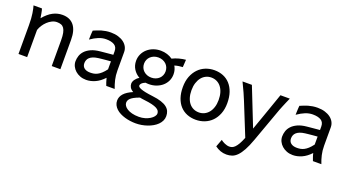

<svg xmlns="http://www.w3.org/2000/svg" viewBox="-56 -1072 3392 1882"><g transform="rotate(20 1640.5 -131.0)"><path d="M422.4 0V-268.6Q422.4 -314.5 416.3 -344.2Q410.2 -374 398.2 -391.4Q386.2 -408.7 367.9 -415.5Q349.6 -422.4 324.7 -422.4Q298.3 -422.4 273.2 -409.9Q248 -397.5 227.1 -377.7Q206.1 -357.9 189.9 -333Q173.8 -308.1 166 -283.2V0H75.7V-300.3Q75.7 -372.6 67.6 -422.6Q59.6 -472.7 51.3 -498H139.2Q142.1 -490.2 145 -477.8Q147.9 -465.3 150.4 -451.7Q152.8 -438 154.8 -424.8L158.7 -402.8Q205.1 -458.5 252.4 -483.2Q299.8 -507.8 351.6 -507.8Q429.7 -507.8 471.2 -456.8Q512.7 -405.8 512.7 -305.2V0Z M952.1 -241.7Q942.9 -241.2 926.3 -239.7Q909.7 -238.3 891.1 -236.6Q872.6 -234.9 854.7 -232.9Q836.9 -231 825.2 -229.5Q793.9 -225.6 772.5 -217Q751 -208.5 737.8 -196.3Q724.6 -184.1 718.8 -168.7Q712.9 -153.3 712.9 -136.7Q712.9 -104 735.4 -86.2Q757.8 -68.4 798.3 -68.4Q816.9 -68.4 835 -71.5Q853 -74.7 871.8 -84.2Q890.6 -93.8 910.4 -111.6Q930.2 -129.4 952.1 -158.7ZM1042.5 -180.7Q1042.5 -127.9 1052.7 -84.5Q1063 -41 1079.1 0H991.2Q986.8 -11.7 979.5 -32Q972.2 -52.2 966.8 -75.7Q923.3 -29.3 876.5 -8.5Q829.6 12.2 783.7 12.2Q749 12.2 720 1Q690.9 -10.3 669.9 -29.1Q648.9 -47.9 637 -72.5Q625 -97.2 625 -124.5Q625 -152.3 634.3 -180.9Q643.6 -209.5 666 -233.6Q688.5 -257.8 726.1 -275.1Q763.7 -292.5 820.3 -297.9Q833 -299.3 852.3 -301Q871.6 -302.7 891.4 -304.7Q911.1 -306.6 928 -308.1Q944.8 -309.6 952.1 -310.1V-346.7Q952.1 -391.1 921.1 -410.4Q890.1 -429.7 835 -429.7Q795.9 -429.7 757.6 -414.3Q719.2 -398.9 676.3 -368.7Q676.3 -376.5 676.8 -389.4Q677.2 -402.3 677.7 -416.3Q678.2 -430.2 679.2 -443.1Q680.2 -456.1 681.2 -463.9Q700.2 -471.7 719.5 -479.7Q738.8 -487.8 760 -493.9Q781.2 -500 805.2 -503.9Q829.1 -507.8 856.9 -507.8Q898.9 -507.8 933.3 -497.3Q967.8 -486.8 991.9 -468.5Q1016.1 -450.2 1029.3 -425.3Q1042.5 -400.4 1042.5 -371.1Z M1264.6 -332Q1264.6 -309.6 1272.9 -290.3Q1281.2 -271 1296.4 -257.1Q1311.5 -243.2 1332 -235.1Q1352.5 -227.1 1377 -227.1Q1401.4 -227.1 1422.1 -235.1Q1442.9 -243.2 1457.8 -257.1Q1472.7 -271 1481 -290.3Q1489.3 -309.6 1489.3 -332Q1489.3 -354.5 1481 -373.8Q1472.7 -393.1 1457.8 -407Q1442.9 -420.9 1422.1 -429Q1401.4 -437 1377 -437Q1352.5 -437 1332 -429Q1311.5 -420.9 1296.4 -407Q1281.2 -393.1 1272.9 -373.8Q1264.6 -354.5 1264.6 -332ZM1391.6 2.4Q1377.4 0.5 1364.7 -1.2Q1352.1 -2.9 1340.8 -5.4Q1304.2 7.8 1282.5 20Q1260.7 32.2 1249.3 43.9Q1237.8 55.7 1234.1 66.7Q1230.5 77.6 1230.5 87.9Q1230.5 102.5 1240.5 118.2Q1250.5 133.8 1270.8 146.7Q1291 159.7 1321.8 167.7Q1352.5 175.8 1394 175.8Q1427.2 175.8 1456.5 167.2Q1485.8 158.7 1507.8 145Q1529.8 131.3 1542.5 115Q1555.2 98.6 1555.2 83Q1555.2 68.4 1547.4 55.9Q1539.6 43.5 1521 33.4Q1502.4 23.4 1470.7 15.6Q1439 7.8 1391.6 2.4ZM1633.3 -429.7Q1613.8 -428.7 1593.3 -425.8Q1572.8 -422.9 1549.8 -416Q1560.5 -397.5 1566.4 -376.5Q1572.3 -355.5 1572.3 -332Q1572.3 -294.4 1557.4 -262.7Q1542.5 -231 1516.1 -208Q1489.7 -185.1 1454.1 -171.9Q1418.5 -158.7 1377 -158.7Q1367.7 -158.7 1359.1 -159.4Q1350.6 -160.2 1342.3 -161.1Q1315.4 -149.9 1304.7 -137.7Q1293.9 -125.5 1293.9 -114.7Q1293.9 -107.9 1300.8 -100.8Q1307.6 -93.8 1325.7 -86.7Q1343.8 -79.6 1374.3 -73.2Q1404.8 -66.9 1452.6 -61Q1506.8 -54.7 1543.9 -42.5Q1581.1 -30.3 1603.5 -12.7Q1626 4.9 1635.7 27.6Q1645.5 50.3 1645.5 78.1Q1645.5 104.5 1634.5 127.2Q1623.5 149.9 1604.7 168.5Q1585.9 187 1560.5 201.7Q1535.2 216.3 1506.3 226.3Q1477.5 236.3 1446.8 241.5Q1416 246.6 1386.7 246.6Q1358.4 246.6 1329.1 242.7Q1299.8 238.8 1272.5 230.7Q1245.1 222.7 1220.9 210.4Q1196.8 198.2 1179 181.6Q1161.1 165 1150.6 144Q1140.1 123 1140.1 97.7Q1140.1 58.1 1169.2 25.4Q1198.2 -7.3 1260.3 -33.7Q1233.9 -48.8 1223.6 -67.4Q1213.4 -85.9 1213.4 -105Q1213.4 -114.3 1217 -125.2Q1220.7 -136.2 1228 -147Q1235.4 -157.7 1245.8 -167.5Q1256.3 -177.2 1270 -185.1Q1229.5 -208 1205.6 -245.8Q1181.6 -283.7 1181.6 -332Q1181.6 -369.1 1196.5 -401.4Q1211.4 -433.6 1237.8 -457.3Q1264.2 -481 1299.8 -494.4Q1335.4 -507.8 1377 -507.8Q1412.6 -507.8 1444.1 -497.8Q1475.6 -487.8 1500.5 -469.7Q1532.2 -485.8 1569.3 -495.6Q1606.4 -505.4 1638.2 -507.8Z M1790.5 -246.6Q1790.5 -204.1 1800.8 -170.4Q1811 -136.7 1829.8 -113.5Q1848.6 -90.3 1874.5 -78.1Q1900.4 -65.9 1932.1 -65.9Q1961.4 -65.9 1987.3 -78.1Q2013.2 -90.3 2032.5 -113.5Q2051.8 -136.7 2062.7 -170.4Q2073.7 -204.1 2073.7 -246.6Q2073.7 -289.6 2063.5 -323.5Q2053.2 -357.4 2034.4 -381.1Q2015.6 -404.8 1989.5 -417.2Q1963.4 -429.7 1932.1 -429.7Q1902.3 -429.7 1876.5 -417.2Q1850.6 -404.8 1831.5 -381.1Q1812.5 -357.4 1801.5 -323.5Q1790.5 -289.6 1790.5 -246.6ZM1700.2 -246.6Q1700.2 -309.6 1719.2 -358.2Q1738.3 -406.7 1770.5 -440.2Q1802.7 -473.6 1845.7 -490.7Q1888.7 -507.8 1937 -507.8Q1987.3 -507.8 2029.1 -490.7Q2070.8 -473.6 2100.8 -440.2Q2130.9 -406.7 2147.5 -358.2Q2164.1 -309.6 2164.1 -246.6Q2164.1 -183.6 2145 -135.3Q2126 -86.9 2093.8 -54.2Q2061.5 -21.5 2018.6 -4.6Q1975.6 12.2 1927.2 12.2Q1877 12.2 1835.2 -4.6Q1793.5 -21.5 1763.4 -54.2Q1733.4 -86.9 1716.8 -135.3Q1700.2 -183.6 1700.2 -246.6Z M2536.6 0Q2511.2 70.3 2486.8 114.7Q2462.4 159.2 2437.3 184.8Q2412.1 210.4 2385 220Q2357.9 229.5 2326.7 229.5Q2293 229.5 2263.4 218.8Q2233.9 208 2207 188L2236.3 109.9Q2244.1 116.2 2254.6 122.8Q2265.1 129.4 2277.1 134.5Q2289.1 139.6 2301.8 143.1Q2314.5 146.5 2326.7 146.5Q2341.3 146.5 2355.5 141.4Q2369.6 136.2 2384 121.8Q2398.4 107.4 2413.6 81.3Q2428.7 55.2 2445.8 12.7L2309.6 -324.7Q2295.9 -357.9 2277.8 -399.4Q2259.8 -440.9 2231.4 -498H2329.1L2486.8 -99.1Q2496.1 -125.5 2507.1 -156.5Q2518.1 -187.5 2529.8 -220.5Q2541.5 -253.4 2553.2 -286.9Q2564.9 -320.3 2575.7 -351.1Q2601.1 -423.3 2627 -498H2724.6Q2711.9 -469.7 2701.7 -445.6Q2691.4 -421.4 2682.6 -400.1Q2673.8 -378.9 2666.7 -360.4Q2659.7 -341.8 2653.8 -324.7Z M3107.9 -241.7Q3098.6 -241.2 3082 -239.7Q3065.4 -238.3 3046.9 -236.6Q3028.3 -234.9 3010.5 -232.9Q2992.7 -231 2981 -229.5Q2949.7 -225.6 2928.2 -217Q2906.7 -208.5 2893.6 -196.3Q2880.4 -184.1 2874.5 -168.7Q2868.7 -153.3 2868.7 -136.7Q2868.7 -104 2891.1 -86.2Q2913.6 -68.4 2954.1 -68.4Q2972.7 -68.4 2990.7 -71.5Q3008.8 -74.7 3027.6 -84.2Q3046.4 -93.8 3066.2 -111.6Q3085.9 -129.4 3107.9 -158.7ZM3198.2 -180.7Q3198.2 -127.9 3208.5 -84.5Q3218.8 -41 3234.9 0H3147Q3142.6 -11.7 3135.3 -32Q3127.9 -52.2 3122.6 -75.7Q3079.1 -29.3 3032.2 -8.5Q2985.4 12.2 2939.5 12.2Q2904.8 12.2 2875.7 1Q2846.7 -10.3 2825.7 -29.1Q2804.7 -47.9 2792.7 -72.5Q2780.8 -97.2 2780.8 -124.5Q2780.8 -152.3 2790 -180.9Q2799.3 -209.5 2821.8 -233.6Q2844.2 -257.8 2881.8 -275.1Q2919.4 -292.5 2976.1 -297.9Q2988.8 -299.3 3008.1 -301Q3027.3 -302.7 3047.1 -304.7Q3066.9 -306.6 3083.7 -308.1Q3100.6 -309.6 3107.9 -310.1V-346.7Q3107.9 -391.1 3076.9 -410.4Q3045.9 -429.7 2990.7 -429.7Q2951.7 -429.7 2913.3 -414.3Q2875 -398.9 2832 -368.7Q2832 -376.5 2832.5 -389.4Q2833 -402.3 2833.5 -416.3Q2834 -430.2 2835 -443.1Q2835.9 -456.1 2836.9 -463.9Q2856 -471.7 2875.2 -479.7Q2894.5 -487.8 2915.8 -493.9Q2937 -500 2960.9 -503.9Q2984.9 -507.8 3012.7 -507.8Q3054.7 -507.8 3089.1 -497.3Q3123.5 -486.8 3147.7 -468.5Q3171.9 -450.2 3185.1 -425.3Q3198.2 -400.4 3198.2 -371.1Z"/></g></svg>

Font: Andika Phon
Style: Regular
Weight: 400
Designer: Victor Gaultney, Annie Olsen, Julie Remington, Don Collingsworth, Eric Hays, Becca Hirsbrunner
Foundry: SIL International
Version: Version 5.000